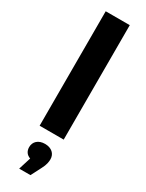

<svg xmlns="http://www.w3.org/2000/svg" viewBox="-259 -777 819 1078"><g transform="rotate(30 150.5 -238.0)"><path d="M72 -742V0H228V-742ZM150 73C107 73 81 98 81 133C81 159 94 178 118 186L93 266H166L201 198C216 170 219 149 219 133C219 98 193 73 150 73Z"/></g></svg>

Font: AWKNG-Font
Style: Bold
Weight: 700
Designer: Awakening Church
Foundry: Awakening Church
Version: Version 1.700;PS 001.700;hotconv 1.0.88;makeotf.lib2.5.64775